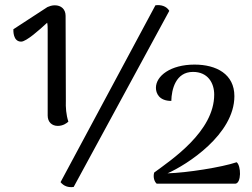

<svg xmlns="http://www.w3.org/2000/svg" viewBox="-20 -728 999 761"><path d="M596 -707 220 -6C233 10 251 16 272 13L651 -685C640 -704 617 -710 596 -707ZM209 -229C230 -229 245 -240 251 -246C242 -273 240 -303 241 -329L240 -665C240 -692 222 -707 197 -707C185 -707 175 -703 168 -700C142 -684 39 -615 33 -612C33 -607 31 -563 64 -563C84 -563 137 -610 167 -638C169 -628 169 -619 169 -607V-270C169 -244 186 -229 209 -229ZM601 0H913C937 -2 936 -71 918 -85C859 -65 720 -43 644 -41C721 -75 909 -195 909 -347C909 -434 838 -472 751 -472C656 -472 598 -427 598 -380C598 -359 610 -328 659 -328C660 -373 676 -443 745 -443C804 -443 829 -399 829 -353C829 -207 660 -95 591 -44C586 -25 592 -8 601 0Z"/></svg>

Font: Arima Koshi Medium
Style: Regular
Weight: 500
Designer: Joana Correia and Natanael Gama
Foundry: NDISCOVER
Version: Version 1.019;PS 001.019;hotconv 1.0.88;makeotf.lib2.5.64775